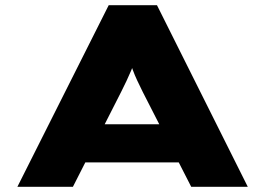

<svg xmlns="http://www.w3.org/2000/svg" viewBox="-20 -720 1022 740"><path d="M47 0 399 -700H585L935 0H717L530 -366Q518 -390 508.5 -410.5Q499 -431 492 -450Q485 -469 479 -486.5Q473 -504 468 -521H511Q506 -503 499.5 -484.5Q493 -466 485 -447Q477 -428 467.5 -408Q458 -388 447 -366L261 0ZM216 -94 282 -241H704L732 -94Z"/></svg>

Font: Lexend Zetta Black
Style: Regular
Weight: 900
Designer: Bonnie Shaver-Troup, Thomas Jockin
Foundry: Lexend
Version: Version 1.007